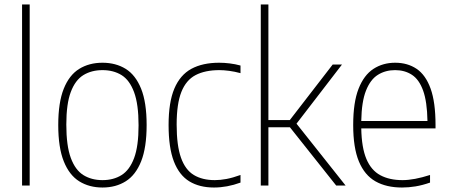

<svg xmlns="http://www.w3.org/2000/svg" viewBox="-20 -828 2006 857"><path d="M78.5 0V-808H112.5V0Z M437.5 9Q378.5 9 334 -18.5Q289.5 -46 264.8 -107.5Q240 -169 240 -270Q240 -370.5 264.5 -431.8Q289 -493 333.5 -520.5Q378 -548 437.5 -548Q496.5 -548 540.8 -520.8Q585 -493.5 609.8 -432.2Q634.5 -371 634.5 -270Q634.5 -169.5 610 -108Q585.5 -46.5 541.2 -18.8Q497 9 437.5 9ZM437.5 -24Q486.5 -24 522.5 -46.5Q558.5 -69 578.5 -122.2Q598.5 -175.5 598.5 -268.5Q598.5 -362.5 578.5 -416.5Q558.5 -470.5 522.5 -492.8Q486.5 -515 437.5 -515Q388.5 -515 352.2 -492.8Q316 -470.5 296 -417.5Q276 -364.5 276 -272Q276 -177.5 296 -123.2Q316 -69 352.2 -46.5Q388.5 -24 437.5 -24Z M935 9Q870.5 9 825.2 -18.5Q780 -46 756.2 -107.2Q732.5 -168.5 732.5 -270Q732.5 -371.5 758.2 -432.5Q784 -493.5 834.2 -520.8Q884.5 -548 958 -548Q980.5 -548 1005.2 -545Q1030 -542 1053.5 -535.5V-501.5Q1027.5 -508.5 1003 -511.8Q978.5 -515 959.5 -515Q895.5 -515 853 -492.8Q810.5 -470.5 789.5 -417.5Q768.5 -364.5 768.5 -272Q768.5 -178.5 787.8 -124.2Q807 -70 845 -47Q883 -24 939 -24Q963 -24 991 -29.2Q1019 -34.5 1053.5 -47V-13Q993.5 9 935 9Z M1144 0V-808H1178V-292H1273.5L1465 -540H1506.5L1303.5 -276L1522.5 0H1480.5L1274 -260H1178V0Z M1774.5 9Q1704.5 9 1656 -18.5Q1607.5 -46 1582 -107.2Q1556.5 -168.5 1556.5 -270Q1556.5 -371 1580.5 -432Q1604.5 -493 1646.8 -520.5Q1689 -548 1744 -548Q1799 -548 1839.5 -520.8Q1880 -493.5 1902 -432.5Q1924 -371.5 1924 -270V-255H1592.5Q1594 -169 1615.5 -118.2Q1637 -67.5 1677.8 -45.8Q1718.5 -24 1776.5 -24Q1828 -24 1899.5 -47V-13Q1865 -1 1834.5 4Q1804 9 1774.5 9ZM1743.5 -515Q1700.5 -515 1667 -494.2Q1633.5 -473.5 1613.8 -424Q1594 -374.5 1592.5 -288H1888Q1886.5 -374.5 1868.5 -424Q1850.5 -473.5 1818.5 -494.2Q1786.5 -515 1743.5 -515Z"/></svg>

Font: Encode Sans Semi Condensed Thin
Style: Regular
Weight: 100
Width: 4
Designer: Multiple Designers
Foundry: Impallari Type
Version: Version 3.000; ttfautohint (v1.8.3) -l 8 -r 50 -G 200 -x 14 